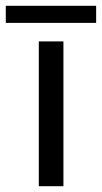

<svg xmlns="http://www.w3.org/2000/svg" viewBox="-50 -643 352 663"><path d="M0 0ZM84 -500H169V0H84ZM-30 -623H282V-564H-30Z"/></svg>

Font: Sarabun
Style: Regular
Weight: 400
Designer: Suppakit Chalermlarp | Katatrad Co.,Ltd.
Foundry: Cadson Demak Co.,Ltd.
Version: Version 1.000; ttfautohint (v1.6)